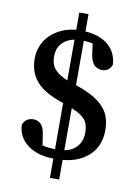

<svg xmlns="http://www.w3.org/2000/svg" viewBox="-94 -806 702 983"><g transform="rotate(10 257.0 -315.0)"><path d="M284 -37Q326 -45 350 -73Q374 -101 374 -144Q374 -189 353 -213Q332 -237 284 -256ZM237 -604Q199 -597 174 -571.5Q149 -546 149 -500Q149 -458 172 -433.5Q195 -409 237 -392ZM293 -373Q345 -355 379.5 -334.5Q414 -314 435 -289.5Q456 -265 464.5 -236Q473 -207 473 -173Q473 -136 461 -104Q449 -72 425 -47.5Q401 -23 365.5 -7Q330 9 284 13V115H236V15Q151 13 100 -26Q49 -65 47 -129Q55 -149 69.5 -157.5Q84 -166 101 -166Q122 -166 138.5 -152Q155 -138 161 -100L170 -42Q186 -38 202 -36.5Q218 -35 236 -34V-274L222 -279Q182 -293 150.5 -310.5Q119 -328 97.5 -351.5Q76 -375 64.5 -405Q53 -435 53 -475Q53 -509 66 -540.5Q79 -572 103 -596Q127 -620 161 -635.5Q195 -651 237 -655V-745H285V-655Q360 -650 404 -613Q448 -576 453 -513Q446 -492 432 -483.5Q418 -475 402 -475Q383 -475 364.5 -489Q346 -503 339 -547L332 -601Q308 -605 285 -607V-376Z"/></g></svg>

Font: Source Serif Pro Semibold
Style: Regular
Weight: 600
Designer: Frank Grießhammer
Foundry: Adobe Systems Incorporated
Version: Version 1.014;PS Version 1.0;hotconv 1.0.73;makeotf.lib2.5.5